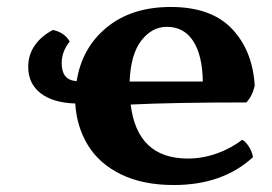

<svg xmlns="http://www.w3.org/2000/svg" viewBox="-20 -524 780 551"><path d="M706 -73Q619 7 479 7Q390 7 327.5 -23.5Q265 -54 232.5 -107Q200 -160 196 -227Q132 -229 96.5 -256.5Q61 -284 61 -332Q61 -367 80 -394Q99 -421 132 -438Q165 -431 180 -405Q157 -376 157 -343Q157 -319 167 -306Q177 -293 200 -291Q215 -387 286.5 -445.5Q358 -504 470 -504Q586 -504 645.5 -441.5Q705 -379 711 -278Q704 -248 687 -230Q479 -230 355 -224Q374 -69 519 -69Q561 -69 602 -83.5Q643 -98 675 -123Q686 -117 695 -102Q704 -87 706 -73ZM352 -290H562Q561 -365 534.5 -406Q508 -447 459 -447Q416 -447 385.5 -407.5Q355 -368 352 -290Z"/></svg>

Font: Vollkorn SC
Style: Bold
Weight: 700
Designer: Friedrich Althausen
Foundry: Friedrich Althausen
Version: Version 4.015